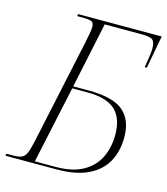

<svg xmlns="http://www.w3.org/2000/svg" viewBox="-129 -798 766 881"><g transform="rotate(15 254.5 -357.0)"><path d="M-21 0 -19 -10H13Q37 -10 51.5 -15.5Q66 -21 74.5 -39.5Q83 -58 91 -95L198 -594Q204 -622 207.5 -642.5Q211 -663 211 -674Q211 -693 200 -698.5Q189 -704 156 -704H131L133 -714H530L501 -558H491Q495 -581 499 -607.5Q503 -634 503 -647Q503 -680 491 -690Q479 -700 438 -700H263L197 -388H268Q385 -388 434.5 -347Q484 -306 484 -222Q484 -157 457 -107Q430 -57 372 -28.5Q314 0 221 0ZM213 -10Q294 -10 344 -38Q394 -66 417.5 -114Q441 -162 441 -222Q441 -302 399.5 -340Q358 -378 267 -378H195L116 -10Z"/></g></svg>

Font: Noto Serif Display SemiCondensed ExtraLight
Style: Italic
Weight: 200
Width: 4
Italic angle: -12°
Designer: Monotype Design Team
Foundry: Monotype Imaging Inc.
Version: Version 2.009